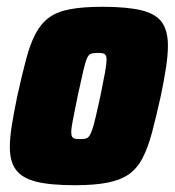

<svg xmlns="http://www.w3.org/2000/svg" viewBox="-20 -538 516 566"><path d="M201 8Q128 8 86.5 -2.5Q45 -13 27 -37.5Q9 -62 9 -104Q9 -132 15 -169.5Q21 -207 31 -255Q45 -318 57 -363.5Q69 -409 85 -439Q101 -469 125 -486.5Q149 -504 187.5 -511Q226 -518 282 -518Q355 -518 397.5 -507.5Q440 -497 457.5 -472Q475 -447 475 -404Q475 -376 469.5 -339.5Q464 -303 454 -255Q440 -192 428 -147Q416 -102 400 -71.5Q384 -41 359.5 -24Q335 -7 296.5 0.5Q258 8 201 8ZM216 -128Q226 -128 232.5 -129.5Q239 -131 243.5 -137.5Q248 -144 252.5 -157.5Q257 -171 262.5 -195Q268 -219 276 -255Q285 -299 289.5 -324Q294 -349 294 -362Q294 -372 291 -376Q288 -380 282.5 -381Q277 -382 268 -382Q255 -382 248 -379.5Q241 -377 236 -365Q231 -353 225 -327Q219 -301 209 -255Q200 -210 195 -185Q190 -160 190 -148Q190 -139 193 -134.5Q196 -130 201.5 -129Q207 -128 216 -128Z"/></svg>

Font: Saira SemiCondensed Black
Style: Italic
Weight: 900
Width: 4
Italic angle: -12°
Designer: Hector Gatti with collaboration of the Omnibus-Type team
Foundry: Omnibus-Type
Version: Version 1.101